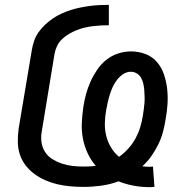

<svg xmlns="http://www.w3.org/2000/svg" viewBox="-20 -763 790 792"><path d="M597 9Q564 9 531.5 3Q499 -3 469 -15Q434 -2 397 3Q360 8 324 8Q297 8 269.5 5.5Q242 3 216.5 -3Q191 -9 167 -19.5Q143 -30 122.5 -45Q102 -60 86 -80.5Q70 -101 62 -125.5Q54 -150 53.5 -177.5Q53 -205 57 -233L111 -555Q114 -574 120.5 -593.5Q127 -613 139 -630Q151 -647 166.5 -661.5Q182 -676 199 -687.5Q216 -699 235 -707.5Q254 -716 273 -722Q292 -728 312 -732Q332 -736 351 -738.5Q370 -741 390 -742Q410 -743 429 -743V-659Q413 -659 396 -658Q379 -657 362.5 -655Q346 -653 329 -649Q312 -645 296 -638.5Q280 -632 264.5 -623Q249 -614 236 -601.5Q223 -589 215.5 -573.5Q208 -558 205 -541L152 -219Q148 -196 151.5 -174Q155 -152 167 -134.5Q179 -117 197 -106Q215 -95 236 -88Q257 -81 279 -78.5Q301 -76 324 -76Q336 -76 348.5 -76.5Q361 -77 374 -79H375Q355 -102 341.5 -131Q328 -160 322 -191.5Q316 -223 317.5 -256Q319 -289 324 -323Q328 -349 335 -375Q342 -401 353.5 -426.5Q365 -452 381 -475.5Q397 -499 419 -516.5Q441 -534 467.5 -542.5Q494 -551 520 -551Q552 -551 580.5 -540Q609 -529 628 -506.5Q647 -484 656.5 -455.5Q666 -427 669.5 -396.5Q673 -366 671 -334Q669 -302 663 -270Q659 -244 652 -218Q645 -192 633 -167.5Q621 -143 605 -120Q589 -97 567 -77Q575 -76 582.5 -75.5Q590 -75 598 -75Q601 -75 604 -75.5Q607 -76 611 -76L617 8Q612 8 607 8.5Q602 9 597 9ZM471 -116Q492 -131 509.5 -150.5Q527 -170 539 -192Q551 -214 558 -237Q565 -260 569 -284Q571 -298 573 -311.5Q575 -325 576 -338.5Q577 -352 576.5 -365.5Q576 -379 575 -392.5Q574 -406 571 -418.5Q568 -431 562 -442Q556 -453 544.5 -460Q533 -467 520 -467Q503 -467 488.5 -457.5Q474 -448 463 -434Q452 -420 445 -404.5Q438 -389 433 -373Q428 -357 424.5 -341Q421 -325 418 -309Q413 -282 412.5 -254.5Q412 -227 418.5 -201.5Q425 -176 438.5 -154Q452 -132 471 -116Z"/></svg>

Font: Iosevka Custom Medium Oblique
Style: Regular
Weight: 500
Italic angle: -9°
Designer: Belleve Invis
Foundry: Belleve Invis
Version: Version 27.0.1